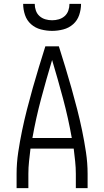

<svg xmlns="http://www.w3.org/2000/svg" viewBox="-20 -975 540 995"><path d="M66 0V-74Q66 -130 74.5 -186.5Q83 -243 94.5 -298.5Q106 -354 120 -408.5Q134 -463 149.5 -518Q165 -573 181.5 -627Q198 -681 215 -735H285Q302 -681 318.5 -627Q335 -573 350.5 -518Q366 -463 380 -408.5Q394 -354 405.5 -298.5Q417 -243 425.5 -186.5Q434 -130 434 -74V0H373V-74Q373 -106 369.5 -139Q366 -172 362 -205H138Q134 -172 130.5 -139Q127 -106 127 -74V0ZM148 -260H352Q334 -362 307 -463Q280 -564 250 -664Q220 -564 193 -463Q166 -362 148 -260ZM250 -815Q221 -815 192 -822.5Q163 -830 141 -849.5Q119 -869 109.5 -897.5Q100 -926 100 -955H160Q160 -937 166 -920Q172 -903 185 -891.5Q198 -880 215 -875Q232 -870 250 -870Q268 -870 285 -875Q302 -880 315 -891.5Q328 -903 334 -920Q340 -937 340 -955H400Q400 -926 390.5 -897.5Q381 -869 359 -849.5Q337 -830 308 -822.5Q279 -815 250 -815Z"/></svg>

Font: Iosevka Curly Light
Style: Regular
Weight: 300
Monospace: yes
Designer: Belleve Invis
Foundry: Belleve Invis
Version: Version 22.1.2; ttfautohint (v1.8.4)